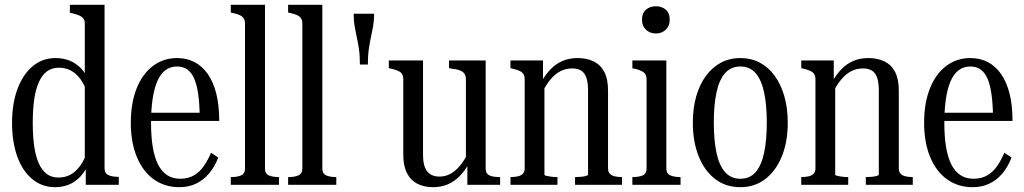

<svg xmlns="http://www.w3.org/2000/svg" viewBox="-20 -767 4252 797"><path d="M414 -68Q414 -47 430 -40Q446 -33 471 -33H473V0H336V-101H332V-668Q332 -682 326 -690Q320 -698 308.5 -703Q297 -708 279 -712L270 -714V-747H414ZM211 -526Q241 -526 267.5 -516Q294 -506 316 -483.5Q338 -461 354 -422L345 -374Q332 -414 314 -438.5Q296 -463 273.5 -474.5Q251 -486 225 -486Q195 -486 174.5 -470.5Q154 -455 141 -425.5Q128 -396 122 -354Q116 -312 116 -257Q116 -202 122 -160Q128 -118 141 -89Q154 -60 174 -45Q194 -30 223 -30Q251 -30 273.5 -42.5Q296 -55 314 -80.5Q332 -106 345 -145L352 -99Q337 -59 314.5 -35Q292 -11 265.5 -0.5Q239 10 209 10Q155 10 114.5 -23Q74 -56 52 -116.5Q30 -177 30 -257Q30 -337 52.5 -397.5Q75 -458 115.5 -492Q156 -526 211 -526Z M607 -256Q607 -200 614 -157.5Q621 -115 635.5 -85.5Q650 -56 673 -40.5Q696 -25 729 -25Q761 -25 785 -39Q809 -53 826 -77.5Q843 -102 856 -133L886 -113Q871 -74 847.5 -46.5Q824 -19 793.5 -4.5Q763 10 724 10Q664 10 618.5 -22.5Q573 -55 548 -115.5Q523 -176 523 -257Q523 -339 547 -399.5Q571 -460 614.5 -493Q658 -526 715 -526Q755 -526 787 -509.5Q819 -493 842 -460.5Q865 -428 877.5 -379.5Q890 -331 890 -265H586V-299H829L809 -287Q808 -339 802.5 -377.5Q797 -416 786 -441Q775 -466 757.5 -478.5Q740 -491 715 -491Q687 -491 666.5 -475.5Q646 -460 633 -430Q620 -400 613.5 -356Q607 -312 607 -256Z M1080 -747V-68Q1080 -46 1096 -39Q1112 -32 1137 -32H1138V0H938V-32H941Q965 -32 981 -39Q997 -46 997 -68V-668Q997 -683 991.5 -691Q986 -699 975.5 -704Q965 -709 947 -713L938 -715V-747Z M1318 -747V-68Q1318 -46 1334 -39Q1350 -32 1375 -32H1376V0H1176V-32H1179Q1203 -32 1219 -39Q1235 -46 1235 -68V-668Q1235 -683 1229.5 -691Q1224 -699 1213.5 -704Q1203 -709 1185 -713L1176 -715V-747Z M1533 -710H1448Q1448 -682 1452 -658.5Q1456 -635 1461 -612.5Q1466 -590 1470 -563Q1474 -536 1474 -499H1507Q1507 -536 1511 -563.5Q1515 -591 1520 -613.5Q1525 -636 1529 -659Q1533 -682 1533 -710Z M1736 -516V-125Q1736 -92 1744 -72Q1752 -52 1767.5 -43Q1783 -34 1804 -34Q1829 -34 1850 -45.5Q1871 -57 1890 -80Q1909 -103 1926 -138L1930 -93Q1911 -60 1889 -37Q1867 -14 1839.5 -2Q1812 10 1778 10Q1740 10 1712 -4.5Q1684 -19 1669 -49Q1654 -79 1654 -125V-437Q1654 -459 1642 -467.5Q1630 -476 1603 -482L1594 -484V-516ZM1996 -516V-67Q1996 -53 2003 -45.5Q2010 -38 2023 -35Q2036 -32 2053 -32H2056V0H1920V-87L1914 -92V-437Q1914 -459 1901 -468.5Q1888 -478 1861 -481L1844 -484V-516Z M2099 0V-32H2100Q2116 -32 2129.5 -35Q2143 -38 2150.5 -46Q2158 -54 2158 -68V-437Q2158 -452 2152.5 -460Q2147 -468 2136 -473Q2125 -478 2108 -482L2099 -484V-516H2234V-429L2240 -420V-42Q2240 -39 2248 -37Q2256 -35 2268.5 -33.5Q2281 -32 2293 -32H2294V0ZM2562 0H2367V-32H2368Q2378 -32 2390.5 -33Q2403 -34 2412 -36.5Q2421 -39 2421 -42V-391Q2421 -426 2413.5 -446Q2406 -466 2391.5 -474.5Q2377 -483 2356 -483Q2329 -483 2306.5 -471.5Q2284 -460 2264.5 -436.5Q2245 -413 2228 -378L2224 -422Q2243 -456 2265 -479Q2287 -502 2315 -514Q2343 -526 2378 -526Q2416 -526 2444.5 -512Q2473 -498 2488.5 -468.5Q2504 -439 2504 -391V-68Q2504 -54 2511.5 -46Q2519 -38 2532 -35Q2545 -32 2561 -32H2562Z M2703 -628Q2678 -628 2661.5 -643.5Q2645 -659 2645 -685Q2645 -713 2661.5 -727Q2678 -741 2703 -741Q2727 -741 2743.5 -727Q2760 -713 2760 -685Q2760 -659 2743.5 -643.5Q2727 -628 2703 -628ZM2746 -516V-68Q2746 -46 2762.5 -39Q2779 -32 2804 -32H2805V0H2605V-32H2607Q2632 -32 2648 -39Q2664 -46 2664 -68V-437Q2664 -458 2651.5 -467Q2639 -476 2614 -482L2605 -483V-516Z M3250 -258Q3250 -178 3225.5 -118Q3201 -58 3157 -24Q3113 10 3053 10Q2993 10 2949 -23.5Q2905 -57 2880.5 -117.5Q2856 -178 2856 -258Q2856 -318 2870 -367Q2884 -416 2910 -451.5Q2936 -487 2972 -506.5Q3008 -526 3053 -526Q3098 -526 3134 -507Q3170 -488 3196 -452Q3222 -416 3236 -367Q3250 -318 3250 -258ZM2943 -258Q2943 -186 2954 -133.5Q2965 -81 2989.5 -53Q3014 -25 3053 -25Q3093 -25 3117 -53Q3141 -81 3152 -133.5Q3163 -186 3163 -258Q3163 -330 3152 -382.5Q3141 -435 3117 -463Q3093 -491 3053 -491Q3014 -491 2989.5 -463Q2965 -435 2954 -382.5Q2943 -330 2943 -258Z M3306 0V-32H3307Q3323 -32 3336.5 -35Q3350 -38 3357.5 -46Q3365 -54 3365 -68V-437Q3365 -452 3359.5 -460Q3354 -468 3343 -473Q3332 -478 3315 -482L3306 -484V-516H3441V-429L3447 -420V-42Q3447 -39 3455 -37Q3463 -35 3475.5 -33.5Q3488 -32 3500 -32H3501V0ZM3769 0H3574V-32H3575Q3585 -32 3597.5 -33Q3610 -34 3619 -36.5Q3628 -39 3628 -42V-391Q3628 -426 3620.5 -446Q3613 -466 3598.5 -474.5Q3584 -483 3563 -483Q3536 -483 3513.5 -471.5Q3491 -460 3471.5 -436.5Q3452 -413 3435 -378L3431 -422Q3450 -456 3472 -479Q3494 -502 3522 -514Q3550 -526 3585 -526Q3623 -526 3651.5 -512Q3680 -498 3695.5 -468.5Q3711 -439 3711 -391V-68Q3711 -54 3718.5 -46Q3726 -38 3739 -35Q3752 -32 3768 -32H3769Z M3900 -256Q3900 -200 3907 -157.5Q3914 -115 3928.5 -85.5Q3943 -56 3966 -40.5Q3989 -25 4022 -25Q4054 -25 4078 -39Q4102 -53 4119 -77.5Q4136 -102 4149 -133L4179 -113Q4164 -74 4140.5 -46.5Q4117 -19 4086.5 -4.5Q4056 10 4017 10Q3957 10 3911.5 -22.5Q3866 -55 3841 -115.5Q3816 -176 3816 -257Q3816 -339 3840 -399.5Q3864 -460 3907.5 -493Q3951 -526 4008 -526Q4048 -526 4080 -509.5Q4112 -493 4135 -460.5Q4158 -428 4170.5 -379.5Q4183 -331 4183 -265H3879V-299H4122L4102 -287Q4101 -339 4095.5 -377.5Q4090 -416 4079 -441Q4068 -466 4050.5 -478.5Q4033 -491 4008 -491Q3980 -491 3959.5 -475.5Q3939 -460 3926 -430Q3913 -400 3906.5 -356Q3900 -312 3900 -256Z"/></svg>

Font: Roboto Serif 120pt ExtraCondensed
Style: Regular
Weight: 400
Width: 2
Designer: Greg Gazdowicz
Foundry: Commercial Type
Version: Version 1.008